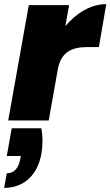

<svg xmlns="http://www.w3.org/2000/svg" viewBox="-35 -586 537 934"><path d="M22 38 -2 173H66L64 186C55 235 32 257 -2 257L-15 328C89 328 149 257 166 164C173 125 174 82 166 38ZM202 0 247 -253C264 -333 313 -357 391 -357H446L482 -566C407 -566 336 -522 283 -459L301 -561H105L5 0Z"/></svg>

Font: SVN-Poppins ExtraBold
Style: Italic
Weight: 800
Italic angle: -10°
Designer: Ninad Kale (Devanagari), Jonny Pinhorn (Latin)
Foundry: Indian Type Foundry
Version: Version 3.002 2017